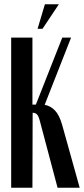

<svg xmlns="http://www.w3.org/2000/svg" viewBox="-20 -874 391 894"><path d="M248 0 165 -313Q159 -335 151.5 -342Q144 -349 132 -349L131 0H32V-699H131V-387H147L270 -699H311L188 -386Q215 -381 235.5 -360Q256 -339 269 -294L351 0ZM155 -740 189 -854H254L178 -740Z"/></svg>

Font: Moniqa ExtBd Cond Paragraph
Style: Regular
Weight: 800
Width: 3
Designer: Rajesh Rajput
Foundry: Rajesh Rajput
Version: Version 1.000